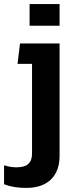

<svg xmlns="http://www.w3.org/2000/svg" viewBox="-29 -687 370 941"><path d="M116 -561H263V-667H116ZM99 234C210 234 263 171 263 77V-474H69L57 -374H128V64C128 112 105 133 51 133C33 133 12 130 -9 123V216C21 228 57 234 99 234Z"/></svg>

Font: Kanit Medium
Style: Regular
Weight: 500
Designer: Katatrad Team
Foundry: CadsonDemak
Version: Version 1.000;PS 001.000;hotconv 1.0.88;makeotf.lib2.5.64775